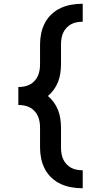

<svg xmlns="http://www.w3.org/2000/svg" viewBox="-20 -853 540 1026"><path d="M422 153Q392 153 362.5 148Q333 143 305.5 130.5Q278 118 256 97.5Q234 77 220 50.5Q206 24 200 -5.5Q194 -35 194 -65V-171Q194 -186 191.5 -202Q189 -218 182.5 -232.5Q176 -247 165 -259Q154 -271 140 -278.5Q126 -286 110 -289Q94 -292 78 -292V-388Q94 -388 110 -391Q126 -394 140 -401.5Q154 -409 165 -421Q176 -433 182.5 -447.5Q189 -462 191.5 -478Q194 -494 194 -510V-615Q194 -645 200 -674.5Q206 -704 220 -730.5Q234 -757 256 -777.5Q278 -798 305.5 -810.5Q333 -823 362.5 -828Q392 -833 422 -833V-737Q406 -737 390 -734Q374 -731 360 -723.5Q346 -716 335 -704Q324 -692 317.5 -677.5Q311 -663 308.5 -647Q306 -631 306 -615V-510Q306 -486 302.5 -462Q299 -438 290.5 -416Q282 -394 268 -374.5Q254 -355 236 -340Q254 -325 268 -305.5Q282 -286 290.5 -264Q299 -242 302.5 -218Q306 -194 306 -171V-65Q306 -49 308.5 -33Q311 -17 317.5 -2.5Q324 12 335 24Q346 36 360 43.5Q374 51 390 54Q406 57 422 57V153Z"/></svg>

Font: Iosevka SS04
Style: Bold
Weight: 700
Monospace: yes
Designer: Belleve Invis
Foundry: Belleve Invis
Version: Version 19.0.0; ttfautohint (v1.8.4)